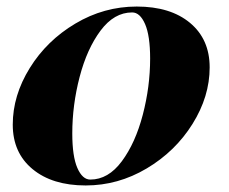

<svg xmlns="http://www.w3.org/2000/svg" viewBox="-20 -553 699 587"><path d="M621 -347Q621 -258 568.5 -174Q516 -90 428.5 -38Q341 14 242 14Q140 14 79.5 -36Q19 -86 19 -172Q19 -261 71 -345Q123 -429 210.5 -481Q298 -533 398 -533Q501 -533 561 -483Q621 -433 621 -347ZM201 -145Q201 -75 216.5 -39.5Q232 -4 256 -4Q311 -4 352.5 -60Q394 -116 416.5 -202Q439 -288 439 -374Q439 -444 423.5 -479.5Q408 -515 384 -515Q329 -515 287.5 -459.5Q246 -404 223.5 -318Q201 -232 201 -145Z"/></svg>

Font: Playfair Display SC Black
Style: Italic
Weight: 900
Italic angle: -14°
Designer: Claus Eggers Sørensen
Foundry: Claus Eggers Sørensen
Version: Version 1.200; ttfautohint (v1.6)